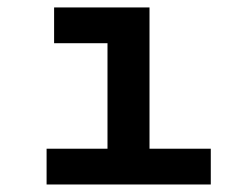

<svg xmlns="http://www.w3.org/2000/svg" viewBox="-20 -491 654 511"><path d="M104 -95.2H266.1V-376H124V-471.2H377.9V-95.2H541V0H104Z"/></svg>

Font: IntelOne Mono Medium
Style: Regular
Weight: 500
Designer: Fred Shallcrass
Foundry: Frere-Jones Type LLC
Version: Version 1.200;hotconv 1.1.0;makeotfexe 2.6.0;FJTRelease1.2